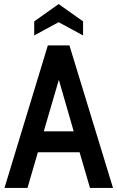

<svg xmlns="http://www.w3.org/2000/svg" viewBox="-20 -923 577 943"><path d="M371 -175H166L115 0H2L215 -700H321L535 0H422ZM342 -278 269 -531 195 -278ZM148 -818 268 -903 388 -818V-749L268 -814L148 -749Z"/></svg>

Font: Cabin Condensed SemiBold
Style: Regular
Weight: 600
Width: 3
Designer: Pablo Impallari
Foundry: Pablo Impallari. http://www.impallari.com Igino Marini. http://www.ikern.com
Version: Version 2.200